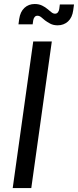

<svg xmlns="http://www.w3.org/2000/svg" viewBox="-20 -962 398 982"><path d="M140 0H45L150 -750H245ZM275 -832.5Q252.5 -832.5 236.5 -841.2Q220.5 -850 210.5 -857.5Q200.5 -866 191 -873.8Q181.5 -881.5 171.5 -881.5Q162 -881.5 156.8 -874.5Q151.5 -867.5 150 -858.5L147 -837.5H74.5L78 -864Q83.5 -902 105 -921.8Q126.5 -941.5 157.5 -941.5Q179.5 -941.5 196 -933.2Q212.5 -925 222.5 -916Q233.5 -907.5 242.5 -899.8Q251.5 -892 261.5 -892Q271 -892 276.5 -899.5Q282 -907 283 -916L286 -939H358.5L354.5 -909.5Q349.5 -872 327.8 -852.2Q306 -832.5 275 -832.5Z"/></svg>

Font: Mohave Light Medium
Style: Italic
Weight: 500
Italic angle: -8°
Version: Version 2.003